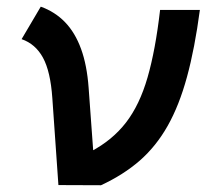

<svg xmlns="http://www.w3.org/2000/svg" viewBox="-20 -547 626 568"><path d="M152.8 0.5 134.8 -256.8Q129.4 -335.4 107.2 -376.2Q85 -417 43.9 -431.2L100.6 -527.3Q142.6 -512.2 172.4 -481.4Q202.1 -450.7 219.7 -402.6Q237.3 -354.5 242.2 -287.1L260.3 -38.6ZM278.8 1 152.8 0.5 248.5 -98.6Q312.5 -132.3 352.8 -184.6Q393.1 -236.8 416.5 -317.9Q439.9 -398.9 453.6 -517.6H571.3Q556.2 -403.8 533.2 -319.6Q510.3 -235.4 476.1 -174.8Q441.9 -114.3 393.6 -72Q345.2 -29.8 278.8 1Z"/></svg>

Font: Cascadia Mono Medium
Style: Italic
Weight: 500
Italic angle: -10°
Monospace: yes
Designer: Aaron Bell
Foundry: Saja Typeworks
Version: Version 2407.024